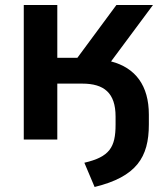

<svg xmlns="http://www.w3.org/2000/svg" viewBox="-20 -559 660 769"><path d="M358.9 189.9C526.4 148.9 576.2 71.3 576.2 -60.5V-100.1C576.2 -215.8 522.9 -287.6 424.8 -313L592.8 -539.1H446.3L290 -327.6H209.5V-539.1H75.2V0H209.5V-224.1H309.6C396.5 -224.1 442.9 -187 442.9 -92.3V-60.1C442.9 31.2 418.9 69.3 317.9 92.8Z"/></svg>

Font: Winston SemiBold
Style: Regular
Weight: 600
Designer: Vernon Adams, Kim Jin-seong, David Berlow, Cristiano Sobral
Foundry: The Winston Project Authors
Version: Version 3.004